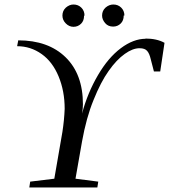

<svg xmlns="http://www.w3.org/2000/svg" viewBox="-20 -834 750 852"><path d="M627 -662 624 -663Q676 -663 710 -644L691 -517H663L649 -571Q643 -597 633 -608Q623 -620 599 -620Q569 -620 534 -595Q497 -569 462 -519Q427 -470 395 -390Q363 -312 344 -206L315 -41L416 -28L412 -2H110L114 -28L221 -41L257 -249Q265 -301 267 -351Q267 -430 240 -495Q213 -560 165 -594Q116 -629 56 -629L61 -655Q194 -655 271 -580Q348 -505 348 -371L347 -351L344 -330Q369 -423 415 -501Q460 -578 516 -620Q572 -662 627 -662ZM532 -765H529Q529 -743 516 -730Q502 -716 482 -716Q460 -716 447 -731Q433 -747 433 -765Q433 -786 448 -800Q464 -814 483 -814Q504 -814 518 -800Q532 -786 532 -765ZM355 -765 353 -764Q353 -742 340 -729Q326 -715 306 -715Q287 -715 272 -730Q257 -745 257 -765Q257 -786 272 -800Q288 -814 306 -814Q327 -814 341 -800Q355 -786 355 -765Z"/></svg>

Font: Libra Serif Modern
Style: Italic
Weight: 400
Italic angle: -12°
Designer: Stefan Peev, Context Ltd
Foundry: Stefan Peev, Context Ltd
Version: Version 1.000